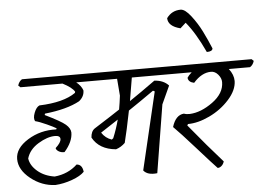

<svg xmlns="http://www.w3.org/2000/svg" viewBox="-61 -1028 1567 1128"><g transform="rotate(-5 722.5 -464.0)"><path d="M241 -199Q274 -229 274 -249.5Q274 -270 243 -270Q198 -270 144 -237Q90 -204 75 -152Q81 -110 121 -76Q161 -42 221 -33Q301 -41 355 -92Q388 -90 393 -46Q370 -22 320 -4Q270 14 221 17Q141 14 75.5 -38.5Q10 -91 10 -154.5Q10 -218 85.5 -265Q161 -312 254 -308L257 -314Q243 -323 201.5 -342Q160 -361 135 -367Q124 -384 136.5 -416.5Q149 -449 168 -457Q311 -462 382 -512L384 -519Q369 -545 314 -573H66L54 -584Q61 -608 79 -619H549L561 -608Q554 -584 536 -573H395Q423 -551 433 -523Q434 -487 402 -461Q327 -420 196 -406L194 -398Q287 -353 313.5 -330Q340 -307 341 -282Q341 -228 291 -171Q271 -170 256.5 -179Q242 -188 241 -199Z M1074 -619 1086 -608Q1079 -584 1061 -573H723Q714 -517 700 -436Q767 -481 853 -543Q907 -540 937 -507L888 -400L823 0Q766 7 742 -23L850 -480L840 -485Q752 -423 689 -381Q665 -260 648 -194Q625 -171 594 -161Q495 -170 456 -242Q458 -279 480 -294Q592 -365 632 -392Q639 -431 644 -473L636 -573H478L466 -584Q473 -608 491 -619ZM619 -334 515 -266Q537 -232 574 -220L583 -227Q605 -280 619 -334Z M1249 -500Q1249 -523 1231 -544.5Q1213 -566 1189 -566Q1134 -566 1085 -510Q1051 -517 1049 -543Q1056 -555 1076 -573H954L942 -584Q949 -608 967 -619H1433L1445 -608Q1438 -584 1420 -573H1295Q1323 -537 1323 -500Q1322 -446 1273 -391.5Q1224 -337 1155.5 -304.5Q1087 -272 1028 -272L1023 -264Q1132 -131 1218 -35Q1213 -18 1201.5 -8.5Q1190 1 1179 0Q1152 -28 1064 -127Q976 -226 939 -262Q960 -331 1009 -335Q1025 -329 1044 -330Q1110 -333 1179.5 -383.5Q1249 -434 1249 -500Z M1043 -945Q1069 -945 1104 -899.5Q1139 -854 1163.5 -804.5Q1188 -755 1210 -702Q1208 -684 1175 -684Q1121 -800 1066 -866L1033 -836Q961 -854 960 -902Q991 -945 1043 -945Z"/></g></svg>

Font: Tillana
Style: Regular
Weight: 400
Designer: Lipi Raval (Devanagari, Latin), Jonny Pinhorn (Latin)
Foundry: Indian Type Foundry
Version: Version 2.002;PS 1.0;hotconv 1.0.79;makeotf.lib2.5.61930; tt